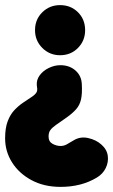

<svg xmlns="http://www.w3.org/2000/svg" viewBox="-20 -542 442 751"><path d="M216 -287Q252 -287 275.5 -266Q299 -245 300 -212Q302 -176 297 -153.5Q292 -131 278 -115Q264 -99 240 -82Q214 -64 198.5 -53Q183 -42 176.5 -32.5Q170 -23 170 -8Q170 12 185.5 20.5Q201 29 217 29Q230 29 241.5 22.5Q253 16 268 7Q294 -9 325 -2Q356 5 376 23Q398 42 401.5 67Q405 92 393.5 115.5Q382 139 358 153Q298 189 217 189Q152 189 103 162.5Q54 136 27 93Q0 50 0 -1Q0 -41 10 -67.5Q20 -94 36 -111Q52 -128 70.5 -140.5Q89 -153 107 -165Q122 -176 124.5 -184.5Q127 -193 124 -208Q122 -229 135 -247Q148 -265 170.5 -276Q193 -287 216 -287ZM215 -522Q257 -522 285 -494Q313 -466 313 -424Q313 -383 285 -354.5Q257 -326 215 -326Q174 -326 145.5 -354.5Q117 -383 117 -424Q117 -466 145.5 -494Q174 -522 215 -522Z"/></svg>

Font: Winky Sans ExtraBold
Style: Regular
Weight: 800
Designer: Simon Atzbach
Foundry: typofactur
Version: Version 1.205